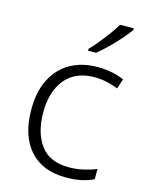

<svg xmlns="http://www.w3.org/2000/svg" viewBox="-117 -839 710 922"><g transform="rotate(15 238.0 -378.0)"><path d="M301 10Q184 10 120.5 -62Q57 -134 57 -263Q57 -353 89 -415Q121 -477 178.5 -509.5Q236 -542 313 -542Q351 -542 385 -535Q419 -528 445 -516L429 -467Q402 -478 371 -484.5Q340 -491 312 -491Q217 -491 166.5 -430Q116 -369 116 -264Q116 -164 161 -102.5Q206 -41 301 -41Q340 -41 375 -49Q410 -57 438 -69V-18Q412 -5 378.5 2.5Q345 10 301 10ZM432 -758Q417 -737 392.5 -709Q368 -681 340 -653.5Q312 -626 287 -606H247V-615Q266 -634 288 -661Q310 -688 330.5 -716Q351 -744 364 -766H432Z"/></g></svg>

Font: Noto Sans Arabic Light
Style: Regular
Weight: 300
Designer: Monotype Design Team, Nadine Chahine, Nizar Qandah and Khaled Hosny
Foundry: Monotype Imaging Inc.
Version: Version 2.012; ttfautohint (v1.8.4.7-5d5b)